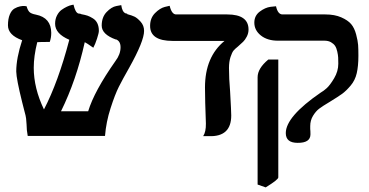

<svg xmlns="http://www.w3.org/2000/svg" viewBox="-20 -584 1586 825"><path d="M599.1 -451.2Q599.1 -407.2 535.2 -293Q507.3 -244.1 490.7 -211.2Q474.1 -178.2 455.1 -119.1Q436 -60.1 431.2 0H99.1Q94.2 -25.9 94.2 -48.8Q92.3 -81.1 89.8 -87.9Q86.9 -99.1 82 -118.2Q77.1 -137.2 75.2 -145Q50.3 -245.1 49.8 -276.9Q49.8 -334 75.2 -411.1Q14.2 -433.1 14.2 -475.1Q14.2 -502.9 22 -521.5Q29.8 -540 42 -547.1Q54.2 -554.2 66.2 -556.6Q78.1 -559.1 85.9 -558.1L94.2 -557.1Q99.1 -540 106.4 -532.5Q113.8 -524.9 134.8 -521Q199.7 -507.8 200.2 -442.9Q200.2 -421.9 193.8 -403.8Q149.9 -403.8 141.1 -402.8H140.1Q125 -342.8 125 -293Q125 -205.1 168.9 -113.8Q230 -231 277.8 -413.1Q216.8 -439 216.8 -481.9Q216.8 -502 224.9 -517.6Q232.9 -533.2 244.4 -541.5Q255.9 -549.8 267.8 -555.4Q279.8 -561 288.1 -562.5L295.9 -564Q303.7 -529.8 316.9 -525.9Q318.8 -525.9 321.5 -525.4Q324.2 -524.9 325.2 -524.9Q326.2 -523.9 327.6 -523.9Q329.1 -523.9 330.1 -522.9Q346.2 -520 356.2 -516.6Q366.2 -513.2 379.2 -505.1Q392.1 -497.1 398.4 -483.6Q404.8 -470.2 404.8 -451.2Q404.8 -442.4 397 -418.2Q389.2 -394 380.9 -378.9Q351.1 -399.9 344.2 -402.8Q308.1 -239.7 242.2 -106H358.9Q384.8 -191.9 476.1 -321.8Q498 -350.6 498 -380.9Q498 -407.7 478 -415V-414.1Q417 -436 417 -474.1Q417 -510.3 438 -532.2Q459 -554.2 480 -558.1L501 -562Q504.9 -533.2 519 -526.9Q525.9 -525.9 527.8 -523.9H525.9Q526.9 -522.9 527.8 -522.9Q545.9 -518.1 557.9 -512.5Q569.8 -506.8 584.5 -490.5Q599.1 -474.1 599.1 -451.2Z M963.9 -292Q963.9 -247.1 968.8 -189.9Q973.6 -105 973.6 -87.9Q973.6 4.9 877 1H853Q865.2 -17.1 864.7 -53.2Q864.7 -61 861.8 -142.1Q861.8 -154.3 861.3 -176.3Q860.8 -198.2 860.8 -208Q860.8 -339.8 944.8 -408.2H721.7Q624.5 -408.2 625 -473.1Q625 -506.3 646 -527.6Q667 -548.8 688 -554.2L709 -559.1Q717.8 -522 736.8 -522H956.1Q1047.9 -522 1047.9 -457Q1047.9 -440.9 1040.3 -426.5Q1032.7 -412.1 1024.7 -404.5Q1016.6 -397 1002 -383.8Q989.7 -374 983.4 -366.5Q977.1 -358.9 970.5 -338.9Q963.9 -318.8 963.9 -292Z M1121.6 221.2 1086.9 209V-252Q1086.9 -290 1132.8 -328.1H1175.8V178.2Q1175.8 188 1121.6 221.2ZM1313 -42Q1313 -42 1313 -29.8Q1314 -22.9 1314 -6.8Q1314 30.3 1258.8 29.8Q1208 29.8 1208 -12.2Q1208 -83 1357.9 -186Q1370.1 -192.9 1384 -205.3Q1397.9 -217.8 1415.8 -247.8Q1433.6 -277.8 1433.6 -310.1Q1433.6 -326.2 1433.1 -336.7Q1432.6 -347.2 1429.2 -362.5Q1425.8 -377.9 1419.7 -387Q1413.6 -396 1402.1 -402.6Q1390.6 -409.2 1374 -409.2H1173.8Q1128.9 -409.2 1100.8 -431.6Q1072.8 -454.1 1072.8 -486.8Q1072.8 -516.6 1096.2 -534.2Q1119.6 -551.8 1142.6 -554.7L1166 -557.1Q1173.8 -522 1193.8 -522H1377.9Q1418 -522 1446.3 -509.5Q1474.6 -497.1 1488.8 -480.5Q1502.9 -463.9 1510.3 -436Q1517.6 -408.2 1518.8 -390.6Q1520 -373 1520 -344.2Q1520 -300.3 1512.9 -269.5Q1505.9 -238.8 1486.3 -215.8Q1466.8 -192.9 1450.2 -180.9Q1433.6 -168.9 1397.9 -147Q1365.7 -127.9 1351.3 -116.9Q1336.9 -106 1325 -86.4Q1313 -66.9 1313 -42Z"/></svg>

Font: Linux Libertine
Style: Semibold
Weight: 600
Designer: Philipp H. Poll
Foundry: Philipp H. Poll
Version: Version 5.1.2 ; ttfautohint (v0.9)